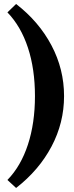

<svg xmlns="http://www.w3.org/2000/svg" viewBox="-20 -766 369 960"><path d="M60.5 173.8 17.1 133.8Q84.5 64.5 119.6 -43Q154.8 -150.4 154.8 -285.6Q154.8 -420.9 119.6 -527.6Q84.5 -634.3 17.1 -704.1L60.5 -746.1Q174.8 -657.7 237.5 -538.8Q300.3 -419.9 300.3 -285.6Q300.3 -151.9 237.5 -33.4Q174.8 85 60.5 173.8Z"/></svg>

Font: Elstob
Style: Bold
Weight: 700
Designer: Peter S. Baker
Version: Version 1.015